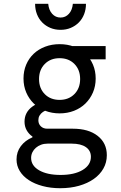

<svg xmlns="http://www.w3.org/2000/svg" viewBox="-20 -783 640 1013"><path d="M455.8 -444V-470H537.4V-540H324.2ZM261.4 -251.2Q193 -251.2 151.2 -221Q109.4 -190.8 109.4 -141Q109.4 -116 120.6 -95.9Q131.8 -75.8 151.2 -62.6V-58.5Q112.6 -42.2 89.9 -11.9Q67.2 18.4 67.2 58.2Q67.2 91.2 84.1 119.1Q101 147 131.7 167.1Q162.3 187.3 204.8 198.6Q247.3 210 297.4 210Q352 210 397.1 197.1Q442.2 184.2 474.8 161.2Q507.4 138.2 525.5 106.3Q543.6 74.5 543.6 35.8Q543.6 -28.4 495.2 -66.2Q446.9 -104 364.4 -104H229.4Q208.6 -104 195.5 -116.5Q182.4 -129 182.4 -148.8Q182.4 -175.4 206.5 -192.3Q230.6 -209.2 270 -209.2L266.8 -225.4L264.6 -235.8ZM231.2 -25.2H358.4Q406.6 -25.2 433.1 -6.8Q459.6 11.6 459.6 44.2Q459.6 87.6 416 113.8Q372.4 140 299.3 140Q229 140 186.6 115.6Q144.2 91.2 144.2 50.2Q144.2 34.4 150.8 20.7Q157.4 7 169.3 -3.3Q181.2 -13.6 196.8 -19.4Q212.5 -25.2 231.2 -25.2ZM104 -368.7Q104 -328.8 118.4 -295.2Q132.8 -261.6 158.2 -236.8Q183.6 -212.1 218.8 -198.4Q254 -184.8 294.4 -184.8Q335.4 -184.8 370.4 -198.4Q405.5 -212.1 430.7 -236.8Q456 -261.6 470.4 -295.2Q484.8 -328.9 484.8 -368.6Q484.8 -408.4 470.7 -441.7Q456.6 -475 431.3 -499.1Q406.1 -523.3 371 -536.6Q336 -550 294.6 -550Q253.2 -550 218 -536.6Q182.8 -523.2 157.5 -499.1Q132.2 -475 118.1 -441.8Q104 -408.5 104 -368.7ZM294.3 -256Q246.2 -256 216.1 -286.5Q186 -317.1 186 -365.9Q186 -414.8 216.2 -445.4Q246.4 -476 294.5 -476Q342.6 -476 372.7 -445.5Q402.8 -414.9 402.8 -366.1Q402.8 -317.2 372.6 -286.6Q342.4 -256 294.3 -256ZM234.4 -763H165.2Q165.2 -733.2 175 -708Q184.8 -682.8 202.9 -664.5Q221 -646.2 245.5 -635.9Q270 -625.6 299.4 -625.6Q328.8 -625.6 353.3 -635.9Q377.8 -646.2 395.9 -664.5Q414 -682.8 423.8 -708.1Q433.6 -733.3 433.6 -763H364.4Q361.4 -730 343.6 -710.2Q325.8 -690.4 299.4 -690.4Q273 -690.4 255.2 -710.2Q237.4 -730 234.4 -763Z"/></svg>

Font: CommitMonoV143 ExtLt
Style: Regular
Weight: 200
Monospace: yes
Designer: Eigil Nikolajsen
Foundry: Eigil Nikolajsen
Version: Version 1.143